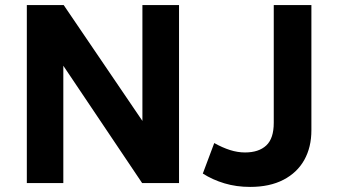

<svg xmlns="http://www.w3.org/2000/svg" viewBox="-20 -720 1329 755"><path d="M85.5 0V-700H230.5L540 -244.5V-700H684V0H539L229 -461.5V0ZM963.5 15Q909.5 15 862.8 1Q816 -13 777.5 -37.5L822.5 -157.5Q854.5 -139.5 884.5 -130Q914.5 -120.5 943.5 -120.5Q997.5 -120.5 1027 -148Q1056.5 -175.5 1056.5 -237V-700H1204.5V-208Q1204.5 -141 1176.5 -91Q1148.5 -41 1094.5 -13Q1040.5 15 963.5 15Z"/></svg>

Font: Geologica SemiBold
Style: Regular
Weight: 600
Designer: Sindre Bremnes, Frode Helland
Foundry: Monokrom Skriftforlag AS
Version: Version 1.010;gftools[0.9.28]